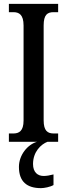

<svg xmlns="http://www.w3.org/2000/svg" viewBox="-20 -734 346 994"><path d="M26 0H172C123 14 78 68 78 130C78 206 119 240 192 240C209 240 240 234 257 224V169C238 174 221 177 206 177C175 177 151 158 151 115C151 52 192 13 226 0H281V-43H258C227 -43 206 -56 206 -111V-602C206 -659 226 -671 258 -671H281V-714H26V-671H49C78 -671 102 -659 102 -602V-110C102 -55 78 -43 49 -43H26Z"/></svg>

Font: Noto Serif Georgian ExtraCondensed Medium
Style: Regular
Weight: 500
Width: 2
Designer: Monotype Design Team, Akaki Razmadze
Foundry: Google LLC
Version: Version 2.003